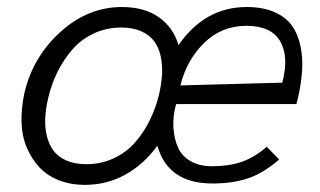

<svg xmlns="http://www.w3.org/2000/svg" viewBox="-20 -514 908 544"><path d="M220.2 9.8Q179.7 9.8 146.5 -3.4Q113.3 -16.6 91.3 -40.3Q69.3 -64 55.7 -96.4Q42 -128.9 41 -167.5Q40 -206.1 48.8 -249Q72.8 -352.5 150.9 -423.3Q229 -494.1 325.2 -494.1Q389.2 -494.1 430.2 -465.1Q471.2 -436 485.8 -386.2Q560.5 -494.1 679.2 -494.1Q725.1 -494.1 757.6 -479.7Q790 -465.3 807.1 -441.4Q824.2 -417.5 831.3 -383.5Q838.4 -349.6 835.9 -313.5Q833.5 -277.3 824.2 -235.8Q819.8 -219.2 819.8 -219.2H479Q469.2 -184.1 471.4 -152.1Q473.6 -120.1 484.4 -95.9Q495.1 -71.8 520 -57.4Q544.9 -43 581.1 -43Q627.9 -43 664.1 -55.2Q700.2 -67.4 735.8 -98.1L771 -62Q725.6 -22.9 682.1 -8.5Q638.7 5.9 582 5.9Q456.1 5.9 425.8 -101.1Q387.7 -48.3 335.2 -19.3Q282.7 9.8 220.2 9.8ZM491.2 -272 779.8 -279.8Q799.3 -353 773.9 -397Q748.5 -440.9 678.2 -440.9Q607.9 -440.9 558.3 -392.3Q508.8 -343.8 491.2 -272ZM224.1 -48.8Q266.1 -48.8 302 -65.4Q337.9 -82 362.8 -110.6Q387.7 -139.2 404.8 -174.1Q421.9 -209 431.2 -249Q438 -279.3 439.2 -305.9Q440.4 -332.5 434.8 -356.7Q429.2 -380.9 416 -398.2Q402.8 -415.5 379.4 -425.8Q356 -436 323.2 -436Q281.7 -436 246.1 -419.4Q210.4 -402.8 185.3 -374Q160.2 -345.2 142.8 -310.1Q125.5 -274.9 116.2 -234.9Q109.4 -205.1 108.2 -178.5Q106.9 -151.9 113 -127.7Q119.1 -103.5 132.1 -86.4Q145 -69.3 168.5 -59.1Q191.9 -48.8 224.1 -48.8Z"/></svg>

Font: HK Grotesk Light Italic
Style: Regular
Weight: 300
Italic angle: -13°
Designer: Alfredo Marco Pradil and Stefan Peev
Foundry: Hanken Design Co.
Version: Version 1.000;PS 001.000;hotconv 1.0.88;makeotf.lib2.5.64775